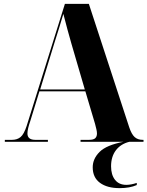

<svg xmlns="http://www.w3.org/2000/svg" viewBox="-20 -734 763 994"><path d="M5 0V-10H42Q69 -10 86.5 -24.5Q104 -39 118 -82L316 -714H440L649 -75Q661 -39 677 -24.5Q693 -10 719 -10H723V0H397V-10H441Q464 -10 473 -18.5Q482 -27 482 -43Q482 -52 479 -65Q476 -78 472 -93L422 -261H184L137 -108Q130 -88 126 -71.5Q122 -55 122 -43Q122 -10 163 -10H228V0ZM188 -271H419L350 -507Q341 -539 329 -582Q317 -625 308 -662Q298 -627 285.5 -587.5Q273 -548 262 -513ZM599 240Q535 240 497.5 212.5Q460 185 460 132Q460 88 495.5 52.5Q531 17 620 0H650Q605 11 580 44Q555 77 555 127Q555 171 575.5 197Q596 223 634 223Q658 223 688 213V224Q652 240 599 240Z"/></svg>

Font: Noto Serif Display SemiCondensed ExtraBold
Style: Regular
Weight: 800
Width: 4
Designer: Monotype Design Team
Foundry: Monotype Imaging Inc.
Version: Version 2.009